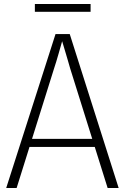

<svg xmlns="http://www.w3.org/2000/svg" viewBox="-20 -938 624 958"><path d="M11 0 257 -768H328L572 0H517L330 -597Q326 -611 320.5 -630Q315 -649 309 -669Q303 -689 297.5 -707.5Q292 -726 288 -739H292Q288 -726 283 -707.5Q278 -689 272 -669Q266 -649 260.5 -630Q255 -611 250 -597L63 0ZM114 -205V-245H470V-205ZM432 -918V-879H154V-918Z"/></svg>

Font: Yaldevi ExtraLight
Style: Regular
Weight: 200
Designer: Sol Matas, Rajitha Manaperi, Kosala Senevirathne
Foundry: Mooniak
Version: Version 1.100